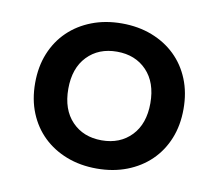

<svg xmlns="http://www.w3.org/2000/svg" viewBox="-57 -741 657 576"><g transform="rotate(10 271.0 -453.0)"><path d="M271 -232Q221 -232 179.5 -248Q138 -264 108 -293Q78 -322 61.5 -362.5Q45 -403 45 -453Q45 -503 61.5 -543.5Q78 -584 108 -613Q138 -642 179.5 -658Q221 -674 271 -674Q321 -674 362.5 -658Q404 -642 434 -613Q464 -584 480.5 -543.5Q497 -503 497 -453Q497 -403 480.5 -362.5Q464 -322 434 -293Q404 -264 362.5 -248Q321 -232 271 -232ZM271 -318Q327 -318 361.5 -354Q396 -390 396 -453Q396 -516 361.5 -552Q327 -588 271 -588Q215 -588 180.5 -552Q146 -516 146 -453Q146 -390 180.5 -354Q215 -318 271 -318Z"/></g></svg>

Font: Gantari SemiBold
Style: Regular
Weight: 600
Designer: Anugrah Pasau
Foundry: Lafontype
Version: Version 1.000; ttfautohint (v1.8.4)